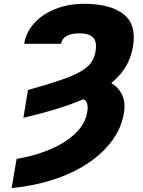

<svg xmlns="http://www.w3.org/2000/svg" viewBox="-20 -757 736 990"><path d="M100.6 -149.4 124 -293Q226.1 -321.3 291.5 -343.8Q356.9 -366.2 394.5 -387.7Q432.1 -409.2 449.5 -433.8Q466.8 -458.5 472.7 -491.2Q481 -542 460 -563.7Q439 -585.4 388.7 -585Q347.7 -585.4 323.2 -571Q298.8 -556.6 294.9 -531.2H104.5Q114.7 -591.8 157.2 -638.2Q199.7 -684.6 266.1 -710.9Q332.5 -737.3 414.1 -737.3Q548.3 -737.3 616.5 -684.3Q684.6 -631.3 666 -518.6Q656.7 -462.4 629.9 -415.5Q603 -368.7 553.7 -328.6Q592.8 -305.2 610.4 -266.1Q627.9 -227.1 619.1 -174.8Q606.9 -99.1 559.3 -33.4Q511.7 32.2 435.3 83.5Q358.9 134.8 258.5 168Q158.2 201.2 40 212.9L65.4 62.5Q222.2 34.7 318.8 -29.3Q415.5 -93.3 429.7 -178.7Q439 -234.9 409.2 -245.1Q292.5 -194.8 100.6 -149.4Z"/></svg>

Font: Inter Black
Style: Italic
Weight: 900
Italic angle: -9.39999°
Designer: Rasmus Andersson
Foundry: rsms
Version: Version 4.000;git-a52131595